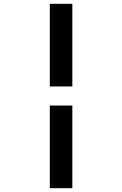

<svg xmlns="http://www.w3.org/2000/svg" viewBox="-20 -843 640 1006"><path d="M241 -390V-823H359V-390ZM241 143V-290H359V143Z"/></svg>

Font: Zed Sans Extended
Style: Bold
Weight: 700
Width: 7
Designer: Belleve Invis
Foundry: Belleve Invis
Version: Version 1.0.0; ttfautohint (v1.8.4)